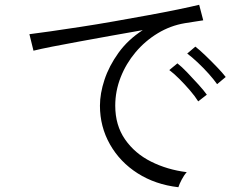

<svg xmlns="http://www.w3.org/2000/svg" viewBox="-20 -767 1040 803"><path d="M726 16Q630 5 556 -42Q482 -89 440 -163Q398 -237 398 -325Q398 -376 417 -433.5Q436 -491 475.5 -546Q515 -601 577 -641Q513 -630 444.5 -617.5Q376 -605 312.5 -593.5Q249 -582 198.5 -572Q148 -562 120 -555L103 -624Q136 -628 191.5 -636Q247 -644 316 -654.5Q385 -665 458.5 -678Q532 -691 600.5 -703.5Q669 -716 724.5 -727.5Q780 -739 813 -747L830 -682Q817 -680 797.5 -677Q778 -674 753 -670Q693 -660 640 -628Q587 -596 547 -548.5Q507 -501 484.5 -443.5Q462 -386 462 -325Q462 -243 503 -184Q544 -125 612 -91Q680 -57 761 -47Q750 -35 740 -16Q730 3 726 16ZM888 -415Q874 -435 852 -459.5Q830 -484 806 -506.5Q782 -529 763 -543L797 -572Q814 -559 839 -535Q864 -511 887.5 -486.5Q911 -462 924 -445ZM809 -343Q796 -364 774.5 -389Q753 -414 730 -437Q707 -460 688 -474L722 -502Q739 -489 763 -464Q787 -439 810 -413.5Q833 -388 845 -371Z"/></svg>

Font: Zen Kaku Gothic New
Style: Regular
Weight: 400
Designer: Yoshimichi Ohira
Foundry: Positype
Version: Version 1.001